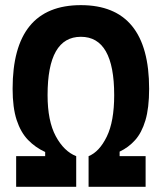

<svg xmlns="http://www.w3.org/2000/svg" viewBox="-20 -723 626 743"><path d="M42.5 0V-118.7H154.8V-134.8Q116.7 -152.3 88.4 -181.6Q60.1 -210.9 44.4 -258.8Q28.8 -306.6 28.8 -379.4Q28.8 -703.1 293 -703.1Q557.1 -703.1 557.1 -379.4Q557.1 -305.2 542.7 -257.1Q528.3 -209 502.7 -180.7Q477.1 -152.3 442.9 -136.2V-118.7H543.5V0H322.8V-118.7Q364.3 -135.3 393.1 -194.1Q421.9 -252.9 421.9 -355Q421.9 -580.6 293 -580.6Q164.1 -580.6 164.1 -355Q164.1 -254.9 195.8 -196Q227.5 -137.2 274.9 -118.7V0Z"/></svg>

Font: Cascadia Mono
Style: Bold
Weight: 700
Monospace: yes
Designer: Aaron Bell
Foundry: Saja Typeworks
Version: Version 2404.023; ttfautohint (v1.8.4)